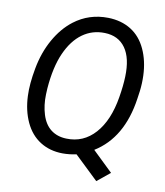

<svg xmlns="http://www.w3.org/2000/svg" viewBox="-91 -796 854 991"><g transform="rotate(10 336.0 -300.5)"><path d="M442.9 -37.1 548.8 64.9 481 120.1 356.9 1.5Q320.8 9.3 284.7 9.3Q217.8 8.8 167 -23.2Q116.2 -55.2 88.1 -115.5Q60.1 -175.8 57.1 -252Q54.2 -313.5 70.1 -398.7Q85.9 -483.9 124.5 -552.5Q163.1 -621.1 217.8 -663.1Q295.9 -722.7 396.5 -720.7Q465.3 -719.2 516.1 -687.5Q566.9 -655.8 594.7 -595.5Q622.6 -535.2 625.5 -459Q627 -418 622.1 -377.4L616.2 -335.9Q585.9 -125.5 442.9 -37.1ZM534.7 -436.5Q538.1 -534.2 501 -586.4Q463.9 -638.7 392.6 -640.6Q327.1 -642.6 275.6 -605.5Q224.1 -568.4 191.2 -494.4Q158.2 -420.4 149.4 -307.1L147.9 -275.4Q146 -219.2 161.1 -170.4Q176.3 -121.6 209.2 -96.2Q242.2 -70.8 290 -69.3Q379.9 -65.9 441.2 -134.3Q502.4 -202.6 522.9 -327.1Q533.2 -389.2 534.7 -436.5Z"/></g></svg>

Font: RobotoDraft
Style: Italic
Weight: 400
Italic angle: -12°
Version: Version 2.001101; 2014